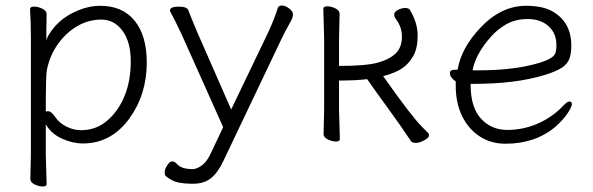

<svg xmlns="http://www.w3.org/2000/svg" viewBox="-20 -505 2148 696"><path d="M149 162Q149 171 135 171Q121 171 105.5 163.5Q90 156 90 144L92 55V-368Q92 -421 89 -472Q89 -481 103.5 -481Q118 -481 133.5 -473.5Q149 -466 149 -454Q149 -454 148 -401Q148 -384 148 -372L147 -360Q182 -435 265 -468Q304 -484 343 -484Q424 -484 468 -430Q512 -376 512 -278Q512 -162 448 -74Q382 15 281 15Q243 15 204.5 -2.5Q166 -20 146 -54V56ZM274 -33Q328 -33 368.5 -67.5Q409 -102 431.5 -157Q454 -212 454 -282.5Q454 -353 424 -393.5Q394 -434 347.5 -434Q301 -434 260.5 -410.5Q220 -387 190.5 -346Q161 -305 150 -252Q146 -235 146 -100Q150 -102 154 -102Q166 -102 180.5 -80.5Q195 -59 221 -46Q247 -33 274 -33Z M596 -466Q596 -464 604 -450Q612 -436 639 -379L789 -44L745 49Q731 80 712.5 94Q694 108 678 108Q638 108 622 90Q613 80 604 80Q595 80 586 94.5Q577 109 577 120Q577 131 582 134Q605 153 628.5 157Q652 161 671 161H681Q719 161 744 141.5Q769 122 789 80L1000 -363Q1009 -382 1020 -402Q1031 -422 1036.5 -432.5Q1042 -443 1042 -453.5Q1042 -464 1028 -474.5Q1014 -485 1002 -485Q990 -485 987 -476Q974 -434 950 -383L818 -108L693 -393Q677 -431 663 -467Q659 -481 627.5 -481Q596 -481 596 -466Z M1470 7Q1433 -49 1389 -109Q1345 -169 1311 -218Q1269 -213 1209 -213V-107L1212 -1Q1212 8 1198 8Q1184 8 1168.5 0.5Q1153 -7 1153 -19L1155 -107V-366L1152 -473Q1152 -482 1166.5 -482Q1181 -482 1196 -474.5Q1211 -467 1211 -455L1209 -366V-266Q1305 -266 1348 -277.5Q1391 -289 1414 -311Q1437 -333 1437 -372Q1437 -407 1415 -436Q1409 -444 1409 -453Q1409 -462 1422.5 -469Q1436 -476 1449 -476Q1462 -476 1466 -469Q1494 -422 1494 -376Q1494 -330 1478 -302Q1462 -274 1439 -258Q1412 -240 1369 -229Q1471 -84 1510 -45L1531 -24Q1535 -21 1535 -13.5Q1535 -6 1518 3.5Q1501 13 1488 13Q1475 13 1470 7Z M1812 16Q1761 16 1720.5 -9.5Q1680 -35 1656 -82.5Q1632 -130 1632 -195V-210Q1611 -224 1611 -240Q1611 -252 1628 -252Q1639 -252 1639 -253Q1652 -331 1721 -404Q1796 -484 1887 -484Q1948 -484 1984 -463Q2051 -424 2051 -340Q2051 -311 2044 -292Q2037 -273 2016.5 -259.5Q1996 -246 1954 -233Q1849 -201 1698 -201H1686V-198Q1686 -116 1723.5 -75Q1761 -34 1819 -34Q1877 -34 1930.5 -57.5Q1984 -81 2024 -124Q2036 -137 2044.5 -137Q2053 -137 2053 -127.5Q2053 -118 2038 -95Q2023 -72 1994 -46Q1921 16 1812 16ZM1693 -250H1714Q1843 -250 1931 -276Q1986 -292 1993 -312Q1997 -323 1997 -341Q1997 -385 1968 -410.5Q1939 -436 1894 -436Q1849 -436 1816 -417.5Q1783 -399 1758 -370Q1704 -309 1693 -250Z"/></svg>

Font: LXGW WenKai TC Light
Style: Regular
Weight: 300
Designer: LXGW / Fontworks Inc.
Foundry: LXGW / Fontworks Inc.
Version: Version 1.330